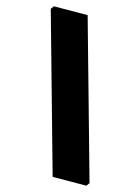

<svg xmlns="http://www.w3.org/2000/svg" viewBox="-20 -572 402 609"><path d="M264 9 254 17 147 -11 141 -544 151 -552 258 -524Z"/></svg>

Font: Rasa
Style: Regular
Weight: 400
Designer: Anna Giedrys (Yrsa+Rasa design), David Brezina (Yrsa art-direction, Rasa art-direction, design)
Foundry: Rosetta Type Foundry
Version: Version 2.004